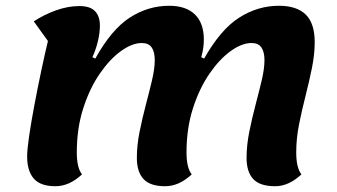

<svg xmlns="http://www.w3.org/2000/svg" viewBox="-20 -620 1166 665"><path d="M172 25Q120 25 97 -1.5Q74 -28 74 -78Q74 -102 81 -149.5Q88 -197 99 -255.5Q110 -314 122.5 -373Q135 -432 146 -478L97 -546Q132 -569 173.5 -584Q215 -599 255 -599Q292 -599 309 -581.5Q326 -564 326 -531Q326 -505 318.5 -475Q311 -445 300 -422L310 -417Q366 -518 429.5 -559Q493 -600 566 -600Q624 -600 655 -570Q686 -540 686 -483Q686 -469 684 -454Q682 -439 677 -422L687 -417Q744 -518 808.5 -559Q873 -600 946 -600Q1008 -600 1039 -569.5Q1070 -539 1070 -474Q1070 -432 1060.5 -385Q1051 -338 1038.5 -289Q1026 -240 1016 -190.5Q1006 -141 1006 -92Q1006 -39 1024 -16Q980 25 933 25Q880 25 857 0Q834 -25 834 -73Q834 -117 843.5 -164Q853 -211 865 -256.5Q877 -302 886.5 -342Q896 -382 896 -412Q896 -440 885.5 -455.5Q875 -471 851 -471Q818 -471 779.5 -443.5Q741 -416 706 -365.5Q671 -315 648.5 -245.5Q626 -176 626 -92Q626 -39 644 -16Q600 25 552 25Q500 25 477 0Q454 -25 454 -73Q454 -117 463.5 -164Q473 -211 485 -256.5Q497 -302 506.5 -342Q516 -382 516 -412Q516 -440 505.5 -455.5Q495 -471 471 -471Q438 -471 399.5 -443.5Q361 -416 326 -365.5Q291 -315 268.5 -245.5Q246 -176 246 -92Q246 -39 264 -16Q220 25 172 25Z"/></svg>

Font: Lemonada SemiBold
Style: Regular
Weight: 600
Designer: Mohamed Gaber (Arabic), Eduardo Tunni (Latin)
Foundry: Kief Type Foundry
Version: Version 4.005; ttfautohint (v1.8.3)